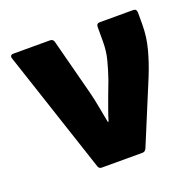

<svg xmlns="http://www.w3.org/2000/svg" viewBox="-95 -596 708 695"><g transform="rotate(-20 259.0 -248.5)"><path d="M184 0Q173 0 170 -11L14 -482Q9 -497 25 -497H165Q177 -497 180 -486L236 -271Q244 -240 249.5 -209Q255 -178 261 -148H264Q270 -169 278 -190.5Q286 -212 293 -232L315 -290Q327 -325 335.5 -358Q344 -391 344 -427V-483Q344 -497 357 -497H486Q499 -497 499 -482V-437Q499 -390 487 -344.5Q475 -299 456 -252L356 -11Q351 0 341 0Z"/></g></svg>

Font: Sofia Sans Semi Condensed Black
Style: Regular
Weight: 900
Designer: Botio Nikoltchev, Ani Petrova
Foundry: lettersoup
Version: Version 4.100; ttfautohint (v1.8.4.7-5d5b)